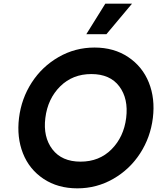

<svg xmlns="http://www.w3.org/2000/svg" viewBox="-20 -1020 860 1050"><path d="M452 -833 556 -1000H702L562 -833ZM403 10Q296 10 218 -42Q140 -94 105.5 -181.5Q71 -269 84 -375Q97 -481 153.5 -568.5Q210 -656 300.5 -708Q391 -760 497 -760Q603 -760 681 -708Q759 -656 794 -568.5Q829 -481 816 -375Q803 -269 746.5 -181.5Q690 -94 599.5 -42Q509 10 403 10ZM670 -375Q683 -480 632.5 -547.5Q582 -615 479.5 -615Q377 -615 309 -547.5Q241 -480 228 -375Q215 -271 266.5 -203.5Q318 -136 420.5 -136Q523 -136 590 -203.5Q657 -271 670 -375Z"/></svg>

Font: Orkney
Style: BoldItalic
Weight: 700
Designer: Samuel Oakes and Alfredo Marco Pradil
Foundry: Alfredo Marco Pradil
Version: 1.0; ttfautohint (v1.5)